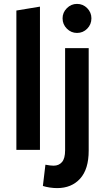

<svg xmlns="http://www.w3.org/2000/svg" viewBox="-20 -769 539 985"><path d="M64 0V-715L185 -735V0ZM301 -675Q301 -705 323 -727Q345 -749 375 -749Q406 -749 427.5 -727Q449 -705 449 -675Q449 -644 427.5 -622Q406 -600 375 -600Q345 -600 323 -622Q301 -644 301 -675ZM200 185 213 76Q239 81 255 81Q282 81 298 62.5Q314 44 314 2V-522H435V4Q435 99 391 147.5Q347 196 273 196Q255 196 235 193Q215 190 200 185Z"/></svg>

Font: Radio Canada Condensed SemiBold
Style: Regular
Weight: 600
Width: 3
Designer: Charles Daoud, Etienne Aubert Bonn, Alexandre Saumier Demers, Jacques Le Bailly
Foundry: Radio-Canada
Version: Version 2.104; ttfautohint (v1.8.4.7-5d5b);gftools[0.9.28.de